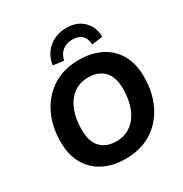

<svg xmlns="http://www.w3.org/2000/svg" viewBox="-212 -1104 1220 1278"><g transform="rotate(-30 398.0 -465.5)"><path d="M388 11Q291 11 218.5 -26Q146 -63 106 -133Q66 -203 66 -302Q66 -423 112.5 -516.5Q159 -610 243 -663Q327 -716 442 -716Q540 -716 612.5 -679Q685 -642 724.5 -572Q764 -502 764 -404Q764 -282 718 -188.5Q672 -95 587.5 -42Q503 11 388 11ZM391 -121Q458 -121 505.5 -157Q553 -193 578 -256Q603 -319 603 -401Q603 -494 559 -539Q515 -584 439 -584Q372 -584 325 -548.5Q278 -513 253 -450Q228 -387 228 -304Q228 -211 271.5 -166Q315 -121 391 -121ZM357 -760 275 -771Q287 -849 342 -895.5Q397 -942 479 -942Q559 -942 607.5 -894Q656 -846 656 -771L572 -760Q572 -805 546 -830Q520 -855 473 -855Q427 -855 396.5 -830Q366 -805 357 -760Z"/></g></svg>

Font: Nunito Sans ExtraBold
Style: Italic
Weight: 800
Italic angle: -9°
Designer: Vernon Adams
Foundry: Vernon Adams
Version: Version 3.006; ttfautohint (v1.8.3)